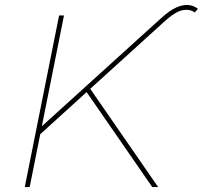

<svg xmlns="http://www.w3.org/2000/svg" viewBox="-20 -763 827 783"><path d="M140 -212 145 -243 636 -688Q671 -720 699 -732.5Q727 -745 749 -742.5Q771 -740 787 -727L774 -712Q755 -727 725 -721.5Q695 -716 648 -673ZM81 0 221 -700H241L101 0ZM601 0 328 -395 343 -408 625 0Z"/></svg>

Font: Montserrat Thin Thin
Style: Italic
Weight: 250
Italic angle: -11.3°
Version: Version 9.000